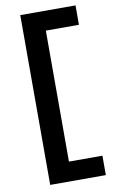

<svg xmlns="http://www.w3.org/2000/svg" viewBox="-98 -823 591 994"><g transform="rotate(-10 198.0 -326.0)"><path d="M82.5 121V-771.5H373V-669.5H199V19H375V121Z"/></g></svg>

Font: Commissioner SemiBold
Style: Regular
Weight: 600
Designer: Kostas Bartsokas
Foundry: Kostas Bartsokas
Version: Version 1.000; ttfautohint (v1.8.3)